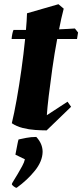

<svg xmlns="http://www.w3.org/2000/svg" viewBox="-20 -606 390 910"><path d="M201 12Q178 12 147.5 10Q117 8 87.5 0.5Q58 -7 36 -22Q47 -67 59 -134Q71 -201 81.5 -276Q92 -351 99 -421H35Q36 -434 38.5 -446Q41 -458 44 -464Q56 -464 71 -464Q86 -464 103 -464Q107 -509 108 -543L257 -586L282 -565Q276 -543 270.5 -518Q265 -493 260 -467Q282 -468 301.5 -469Q321 -470 335 -471L350 -452L345 -421H251Q238 -352 228 -281Q218 -210 211 -151.5Q204 -93 202 -60L300 -124L317 -100ZM59 284Q53 284 44.5 277Q36 270 36 267Q36 264 44.5 250.5Q53 237 64 218.5Q75 200 85 181.5Q95 163 98 149L53 127Q54 122 57 106.5Q60 91 63 75.5Q66 60 68 55Q81 52 104 47.5Q127 43 152 43Q182 75 182 114Q181 159 145 203.5Q109 248 59 284Z"/></svg>

Font: Labrada ExtraBold
Style: Italic
Weight: 800
Italic angle: -7°
Designer: Mercedes Jáuregui
Foundry: Omnibus-Type Team
Version: Version 1.000; ttfautohint (v1.8.4.7-5d5b)